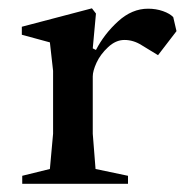

<svg xmlns="http://www.w3.org/2000/svg" viewBox="-20 -448 456 468"><path d="M34.2 0V-19.5L101.6 -36.1L109.4 -122.1V-275.4L101.6 -344.7L33.2 -363.3V-382.8L204.1 -427.7L213.9 -415L206.1 -330.1L213.9 -326.2Q234.4 -365.7 268.1 -396.2Q301.8 -426.8 340.8 -426.8Q360.4 -426.8 377.2 -420.9Q394 -415 402.3 -406.2L410.2 -372.1L365.2 -313.5L325.2 -337.9Q305.2 -350.6 283.2 -350.6Q262.2 -350.6 243.4 -333Q224.6 -315.4 215.3 -295.2Q206.1 -274.9 206.1 -261.7V-122.1L212.9 -36.1L292 -19.5V0Z"/></svg>

Font: Comprehension SemiBold
Style: Regular
Weight: 600
Designer: Alfredo Marco Pradil
Foundry: Alfredo Marco Pradil
Version: 1.0